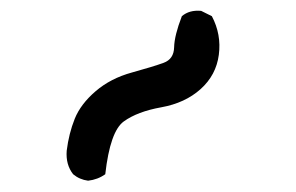

<svg xmlns="http://www.w3.org/2000/svg" viewBox="-20 -844 540 350"><path d="M140.6 -514.6Q125 -516.6 113.3 -526.4Q99.6 -543.9 101.6 -569.3Q105.5 -600.6 116.2 -627.4Q127 -654.3 154.3 -677.7Q181.6 -701.2 220.7 -711.9Q259.8 -722.7 278.3 -729.5Q296.9 -736.3 297.4 -757.8Q297.9 -779.3 311.5 -814.5Q325.2 -826.2 346.7 -824.2L366.2 -814.5Q383.8 -781.2 378.9 -744.1Q374 -707 345.7 -681.6Q317.4 -656.2 273.9 -648.4Q230.5 -640.6 205.6 -622.6Q180.7 -604.5 171.9 -526.4Q158.2 -516.6 140.6 -514.6Z"/></svg>

Font: JasonHandwriting1
Style: Regular
Weight: 400
Version: Version 1.48.20